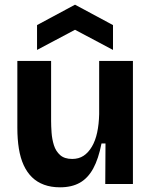

<svg xmlns="http://www.w3.org/2000/svg" viewBox="-20 -785 648 819"><path d="M236 14Q198 14 168 3Q138 -8 116.5 -29Q95 -50 81 -80.5Q67 -111 60.5 -151Q54 -191 54 -240V-525H198V-269Q198 -247 200 -219Q202 -191 210 -165.5Q218 -140 236.5 -123.5Q255 -107 288 -107Q316 -107 336.5 -120.5Q357 -134 372 -159.5Q387 -185 394.5 -220Q402 -255 403 -298V-525H547V-220V0H429L430 -173H413Q400 -107 377.5 -66Q355 -25 320.5 -5.5Q286 14 236 14ZM138 -572V-678L300 -765L462 -678V-572L300 -658Z"/></svg>

Font: Bricolage Grotesque 18pt
Style: Bold
Weight: 700
Designer: Mathieu Triay
Foundry: Atelier Triay
Version: Version 1.000;gftools[0.9.30]